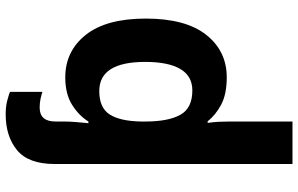

<svg xmlns="http://www.w3.org/2000/svg" viewBox="-206 -599 1045 673"><g transform="rotate(-90 316.5 -262.5)"><path d="M252.9 -765.1Q278.8 -765.1 299.6 -759.8Q320.3 -754.4 331.1 -750V-636.2Q322.8 -639.2 307.9 -642.6Q293 -646 275.9 -646Q227.1 -646 227.1 -590.8V-562Q227.1 -542.5 225.3 -520.8Q223.6 -499 221.2 -475.1H227.1Q248 -508.8 285.9 -532.5Q323.7 -556.2 381.8 -556.2Q473.6 -556.2 530.8 -484.4Q587.9 -412.6 587.9 -273.9Q587.9 -134.3 531 -62.3Q474.1 9.8 381.8 9.8Q322.8 9.8 286.1 -9.8Q249.5 -29.3 228 -57.1H222.2Q225.1 -37.6 226.1 -18.3Q227.1 1 227.1 22V240.2H78.1V-592.8Q78.1 -685.1 126.5 -725.1Q174.8 -765.1 252.9 -765.1ZM334 -437Q275.4 -437 252 -400.9Q228.5 -364.7 227.1 -291V-274.9Q227.1 -195.3 250.5 -153.1Q273.9 -110.8 335.9 -110.8Q386.7 -110.8 411.4 -153.3Q436 -195.8 436 -275.9Q436 -437 334 -437Z"/></g></svg>

Font: Open Sans
Style: Bold
Weight: 700
Designer: Monotype Design Team
Foundry: Monotype Imaging Inc.
Version: Version 3.000; ttfautohint (v1.8.4)